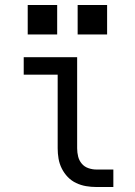

<svg xmlns="http://www.w3.org/2000/svg" viewBox="-20 -749 540 769"><path d="M366 0Q345 0 324.5 -3.5Q304 -7 285 -16Q266 -25 251.5 -40Q237 -55 227.5 -74Q218 -93 214.5 -113.5Q211 -134 211 -155V-450H75V-520H289V-155Q289 -138 293 -122Q297 -106 307.5 -93.5Q318 -81 334 -75.5Q350 -70 366 -70H434V0ZM291 -611V-729H409V-611ZM91 -611V-729H209V-611Z"/></svg>

Font: Iosevka SS04
Style: Regular
Weight: 400
Monospace: yes
Designer: Belleve Invis
Foundry: Belleve Invis
Version: Version 19.0.0; ttfautohint (v1.8.4)